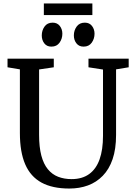

<svg xmlns="http://www.w3.org/2000/svg" viewBox="-20 -1082 779 1110"><path d="M381 8Q283 8 219.8 -26.5Q156.5 -61 125.8 -132Q95 -203 95 -313V-681L23.5 -693V-743H291V-693L206 -680.5V-302.5Q206 -231.5 219 -182.5Q232 -133.5 256.8 -103.5Q281.5 -73.5 316.2 -60Q351 -46.5 394 -46.5Q455 -46.5 495.5 -75.8Q536 -105 555.8 -161Q575.5 -217 575.5 -296.5V-680L491.5 -693V-743H724V-693L651 -681V-302Q651 -220.5 631 -162Q611 -103.5 574.2 -65.8Q537.5 -28 488.5 -10Q439.5 8 381 8ZM276.5 -812.5Q250.5 -812.5 236 -831.5Q221.5 -850.5 221.5 -877Q221.5 -906 237.5 -928.5Q253.5 -951 284 -951H285Q311 -951 325.8 -932Q340.5 -913 340.5 -887Q340.5 -858 324.2 -835.2Q308 -812.5 277.5 -812.5ZM462.5 -812.5Q436.5 -812.5 421.8 -831.5Q407 -850.5 407 -877Q407 -906 423.2 -928.5Q439.5 -951 470 -951H471Q497 -951 511.8 -932Q526.5 -913 526.5 -887Q526.5 -858 510.2 -835.2Q494 -812.5 463.5 -812.5ZM514 -1062V-995H233.5V-1062Z"/></svg>

Font: Merriweather 20pt
Style: Regular
Weight: 400
Version: Version 2.100